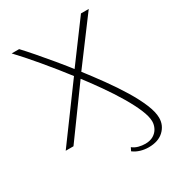

<svg xmlns="http://www.w3.org/2000/svg" viewBox="-207 -782 1040 1135"><g transform="rotate(-30 313.0 -215.0)"><path d="M473 228Q445 228 418 220Q391 212 370 196L381 174Q398 188 421 194Q444 200 466 200Q499 200 521.5 186.5Q544 173 555.5 151Q567 129 567 105Q567 72 546.5 23Q526 -26 490.5 -86Q455 -146 409 -211.5Q363 -277 312 -343Q276 -390 239 -436Q202 -482 167.5 -523Q133 -564 102.5 -598.5Q72 -633 48 -658H99Q129 -626 167.5 -581.5Q206 -537 250 -484Q294 -431 339 -373Q392 -305 441.5 -236.5Q491 -168 529.5 -104.5Q568 -41 590.5 13.5Q613 68 613 107Q613 158 576 193Q539 228 473 228ZM37 0 306 -366 318 -384 521 -658H574L344 -350L333 -334L90 0Z"/></g></svg>

Font: Ysabeau Infant ExtraLight
Style: Regular
Weight: 250
Designer: Christian Thalmann (Catharsis Fonts)
Version: Version 2.001;gftools[0.9.30]; featfreeze: ss01,ss02,lnum